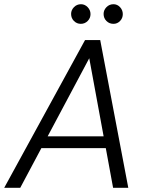

<svg xmlns="http://www.w3.org/2000/svg" viewBox="-32 -890 705 910"><path d="M-12 0 371 -700H443L576 0H504L391 -614L64 0ZM120 -188 148 -244H497L507 -188ZM351 -777Q332 -777 318.5 -790.5Q305 -804 305 -824Q305 -842 318.5 -856Q332 -870 352 -870Q370 -870 383.5 -856Q397 -842 397 -823Q397 -804 383.5 -790.5Q370 -777 351 -777ZM506 -777Q486 -777 472.5 -790.5Q459 -804 459 -824Q459 -842 472.5 -856Q486 -870 506 -870Q524 -870 537 -856Q550 -842 550 -823Q550 -804 537 -790.5Q524 -777 506 -777Z"/></svg>

Font: DM Sans 17pt Light
Style: Italic
Weight: 300
Italic angle: -10°
Version: Version 4.004;gftools[0.9.30]